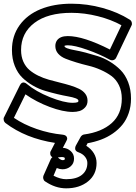

<svg xmlns="http://www.w3.org/2000/svg" viewBox="-52 -756 741 1048"><path d="M-29.8 -116.2 56.2 -290 57.6 -292Q58.6 -293.9 59.6 -295.4Q60.5 -296.9 62.5 -299.3Q64.5 -301.8 66.7 -303Q68.8 -304.2 71.8 -305.2Q74.7 -306.2 77.9 -305.9Q81.1 -305.7 85.4 -303.7Q89.8 -301.8 94.2 -297.9Q143.1 -256.8 220.2 -225.8Q297.4 -194.8 345.2 -194.8Q354.5 -194.8 360.8 -195.8Q367.2 -196.8 370.1 -197.8Q373 -198.7 374.5 -200.9Q376 -203.1 376 -203.6Q376 -204.1 376 -206.1Q376 -213.9 360.4 -219.7Q344.7 -225.6 319.3 -230Q293.9 -234.4 261.2 -242.2Q228.5 -250 194.6 -260Q160.6 -270 127.9 -288.8Q95.2 -307.6 69.8 -332.3Q44.4 -356.9 28.8 -395.8Q13.2 -434.6 13.2 -482.9Q13.2 -560.5 54.9 -618.4Q96.7 -676.3 169.9 -706.1Q243.2 -735.8 337.9 -735.8Q423.8 -735.8 507.8 -712.6Q591.8 -689.5 655.8 -648.9Q664.1 -644 667 -634.3Q669.9 -624.5 666 -617.2L582 -440.9Q577.6 -431.6 567.6 -428.2Q557.6 -424.8 546.9 -430.2Q492.2 -460.4 423.6 -484.6Q355 -508.8 317.9 -508.8Q305.7 -508.8 299.8 -505.9V-504.9Q299.8 -498 315.4 -492.2Q331.1 -486.3 356.7 -481.9Q382.3 -477.5 414.8 -469Q447.3 -460.4 481.4 -449.7Q515.6 -439 548.1 -419.2Q580.6 -399.4 606.2 -373.5Q631.8 -347.7 647.5 -307.4Q663.1 -267.1 663.1 -217.8Q663.1 -175.3 650.6 -138.9Q638.2 -102.5 616.5 -75.7Q594.7 -48.8 564.5 -27.8Q534.2 -6.8 499.5 6.1Q464.8 19 425.8 25.9L418.9 40Q445.3 56.2 460.2 80.6Q475.1 105 475.1 133.8Q475.1 196.8 428.2 234.4Q381.3 272 309.1 272Q250 272 193.8 233.9Q186.5 229 184.3 219.7Q182.1 210.4 185.1 203.1L225.1 112.8Q228.5 106 233.9 102.1Q224.1 96.2 222.4 85.4Q220.7 74.7 225.1 68.8L248 23.9Q88.4 -0.5 -22.9 -85Q-29.8 -90.8 -31.7 -100.3Q-33.7 -109.9 -29.8 -116.2ZM23.9 -112.8Q77.6 -76.2 147.9 -52Q218.3 -27.8 289.1 -21Q306.6 -19 311.8 -9.8Q316.9 -0.5 313 7.8L309.1 16.1L291 50.8Q315.4 52.2 333.7 68.4Q352.1 84.5 352.1 109.9Q352.1 136.2 333.5 152.1Q314.9 168 289.1 168Q274.9 168 257.8 161.1L240.2 203.1Q277.3 222.2 309.1 222.2Q365.7 222.2 395.3 198.2Q424.8 174.3 424.8 133.8Q424.8 115.7 412.1 99.6Q399.4 83.5 376 75.2Q367.2 72.3 362.8 67.1Q358.4 62 358.2 56.4Q357.9 50.8 358.9 46.6Q359.9 42.5 361.8 39.1L388.2 -8.8Q390.6 -13.2 396 -17.3Q401.4 -21.5 407.2 -22Q502.9 -35.2 557.9 -84.2Q612.8 -133.3 612.8 -217.8Q612.8 -259.3 597.2 -291Q581.5 -322.8 556.2 -341.3Q530.8 -359.9 498 -374.5Q465.3 -389.2 431.4 -397.2Q397.5 -405.3 364.7 -415.3Q332 -425.3 306.6 -435.3Q281.2 -445.3 265.6 -462.9Q250 -480.5 250 -504.9Q250 -522 258.8 -535.2Q275.9 -559.1 317.9 -559.1Q403.3 -559.1 547.9 -485.8L610.8 -618.2Q555.7 -648.9 482.4 -667.5Q409.2 -686 337.9 -686Q208.5 -686 135.7 -630.9Q63 -575.7 63 -482.9Q63 -447.3 75.4 -419.4Q87.9 -391.6 108.9 -373.8Q129.9 -356 157 -342.8Q184.1 -329.6 214.4 -321Q244.6 -312.5 274.7 -305.2Q304.7 -297.9 331.8 -289.6Q358.9 -281.2 379.9 -271Q400.9 -260.7 413.3 -244.4Q425.8 -228 425.8 -206.1Q425.8 -184.1 412.6 -169.7Q399.4 -155.3 382.3 -150.1Q365.2 -145 345.2 -145Q291.5 -145 218.8 -172.4Q146 -199.7 86.9 -241.2ZM264.2 103Q268.6 108.9 276.6 113.5Q284.7 118.2 289.1 118.2Q295.4 118.2 298.3 116.7Q301.3 115.2 301.5 114Q301.8 112.8 301.8 109.9Q301.8 107.4 301.3 106Q300.8 104.5 296.6 102.8Q292.5 101.1 284.2 101.1Q279.8 101.1 264.2 103Z"/></svg>

Font: Trueno Black Outline
Style: Regular
Weight: 900
Width: 6
Designer: Julieta Ulanovsky
Foundry: Julieta Ulanovsky
Version: Version 3.001b | FøM Fix